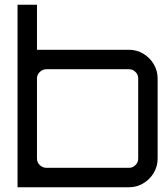

<svg xmlns="http://www.w3.org/2000/svg" viewBox="-20 -790 707 810"><path d="M54 0V-770H136V-580H524Q557 -580 584.5 -563.5Q612 -547 628.5 -519.5Q645 -492 645 -459V-121Q645 -88 628.5 -60.5Q612 -33 584.5 -16.5Q557 0 524 0ZM176 -82H524Q540 -82 551.5 -93.5Q563 -105 563 -121V-459Q563 -475 551.5 -486.5Q540 -498 524 -498H176Q160 -498 148 -486.5Q136 -475 136 -459V-121Q136 -105 148 -93.5Q160 -82 176 -82Z"/></svg>

Font: Orbitron
Style: Regular
Weight: 400
Designer: Matt McInerney
Foundry: The League of Moveable Type
Version: Version 2.001